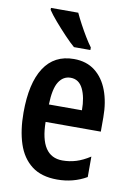

<svg xmlns="http://www.w3.org/2000/svg" viewBox="-87 -821 613 887"><g transform="rotate(10 219.5 -378.0)"><path d="M225 -552Q284 -552 324 -521Q364 -490 384.5 -435.5Q405 -381 405 -310V-243H146Q148 -81 253 -81Q286 -81 317 -90.5Q348 -100 382 -122V-26Q351 -8 316.5 1Q282 10 244 10Q170 10 124.5 -25Q79 -60 58.5 -122.5Q38 -185 38 -268Q38 -406 85.5 -479Q133 -552 225 -552ZM225 -464Q190 -464 169.5 -431.5Q149 -399 147 -325H302Q302 -386 283 -425Q264 -464 225 -464ZM207 -766Q217 -744 232 -716Q247 -688 263 -661.5Q279 -635 292 -618V-606H215Q196 -622 169 -650.5Q142 -679 117 -708Q92 -737 79 -757V-766Z"/></g></svg>

Font: Noto Sans Malayalam ExtraCondensed SemiBold
Style: Regular
Weight: 600
Width: 2
Designer: Jelle Bosma - Monotype Design Team
Foundry: Monotype Imaging Inc.
Version: Version 2.104; ttfautohint (v1.8.4.7-5d5b)